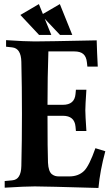

<svg xmlns="http://www.w3.org/2000/svg" viewBox="-20 -934 545 957"><path d="M293.5 -356.9H216.8Q216.8 -185.5 219.2 -123.5Q220.2 -101.1 225.3 -86.4Q230.5 -71.8 239 -65.4Q247.6 -59.1 255.6 -56.9Q263.7 -54.7 274.4 -54.7H325.2Q371.1 -54.7 399.4 -82.5Q424.8 -107.9 455.6 -195.3L504.9 -180.2Q478.5 -83 470.7 2.9Q202.1 -4.9 153.3 -4.9Q106.9 -4.9 3.4 1.5V-31.7L41.5 -35.2H41Q85 -38.6 86.4 -106.9Q89.4 -231 89.4 -366.2Q89.4 -501.5 86.4 -625.5Q85 -692.9 41 -697.8L10.3 -701.2V-733.9Q105.5 -727.5 153.3 -727.5Q208 -727.5 461.9 -732.9Q463.4 -673.8 467.3 -602.1H415.5L413.1 -624Q410.2 -651.4 395.3 -664.6Q380.4 -677.7 350.6 -677.7H221.2Q216.8 -550.3 216.8 -411.6H293.5Q351.6 -411.6 356.4 -465.3L358.4 -486.8H410.6Q405.3 -407.2 405.3 -384.3Q405.3 -360.8 410.6 -281.2H358.4L356.4 -302.7Q351.6 -356.9 293.5 -356.9ZM340.3 -759.8H279.3L203.1 -840.3L235.8 -759.8H174.8L81.5 -859.4L173.8 -913.6L193.8 -864.3L278.3 -913.6Z"/></svg>

Font: Flanker
Style: Bold
Weight: 700
Designer: Flanker
Foundry: Flanker
Version: Version 2.021